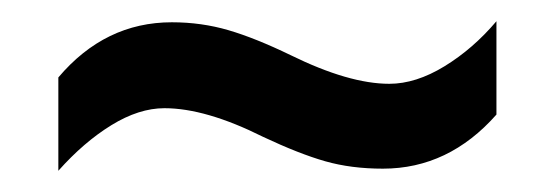

<svg xmlns="http://www.w3.org/2000/svg" viewBox="-20 -443 522 181"><path d="M228 -314Q174 -341 135 -341Q111 -341 85 -325Q59 -309 35 -282V-370Q79 -422 142 -422Q170 -422 195.5 -414.5Q221 -407 254 -391Q309 -364 347 -364Q372 -364 399 -380.5Q426 -397 448 -423V-335Q403 -284 341 -284Q311 -284 286.5 -291Q262 -298 228 -314Z"/></svg>

Font: Noto Sans Georgian Condensed Medium
Style: Regular
Weight: 500
Width: 3
Designer: Monotype Design Team, Akaki Razmadze
Foundry: Google LLC
Version: Version 2.005; ttfautohint (v1.8.4.7-5d5b)